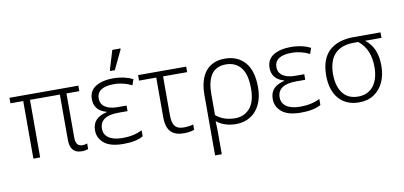

<svg xmlns="http://www.w3.org/2000/svg" viewBox="-87 -1067 3352 1595"><g transform="rotate(-10 1589.0 -270.0)"><path d="M527.8 9.8C553.2 9.8 572.8 5.4 583 0V-46.9C573.7 -43 560.1 -39.1 541 -39.1C504.4 -39.1 485.8 -63.5 485.8 -111.8V-485.8H594.2V-532.2H13.2V-485.8H121.1V0H178.2V-485.8H430.2V-105C430.2 -28.3 462.9 9.8 527.8 9.8Z M915 -606 992.2 -768.1V-775.9H923.8L875 -615.2V-606ZM881.3 9.8C949.2 9.8 1006.8 -1 1047.4 -24.9V-76.2C1002 -52.2 946.3 -40 881.3 -40C778.3 -40 725.1 -81.1 725.1 -145C725.1 -221.2 785.6 -252.9 883.3 -252.9H960V-299.8H883.3C796.9 -299.8 742.2 -334 742.2 -397.9C742.2 -456.5 786.1 -493.2 886.2 -493.2C943.4 -493.2 996.1 -478.5 1037.1 -457L1054.2 -505.9C1015.1 -525.9 959.5 -542 885.3 -542C826.7 -542 778.8 -530.3 741.2 -507.3C703.6 -483.9 685.1 -448.2 685.1 -400.9C685.1 -340.8 717.3 -296.9 786.1 -277.8V-273.9C712.4 -256.8 666 -218.3 666 -142.1C666 -98.1 683.6 -62 718.3 -33.2C752.9 -4.4 807.1 9.8 881.3 9.8Z M1390.1 9.8C1424.8 9.8 1459 3.9 1478 -3.9V-48.8C1456.5 -42.5 1424.8 -38.1 1397.9 -38.1C1325.7 -38.1 1300.8 -75.2 1300.8 -159.2V-485.8H1503.9V-532.2H1098.1V-485.8H1243.2V-151.9C1243.2 -36.1 1293.9 9.8 1390.1 9.8Z M1668.9 235.8V80.1C1668.9 31.7 1668.5 -7.8 1666 -41H1669.9C1707.5 -10.3 1764.2 9.8 1829.1 9.8C1968.8 9.8 2062 -92.3 2062 -259.8C2062 -354 2041 -424.3 1999.5 -471.7C1958 -518.6 1901.4 -542 1830.1 -542C1691.4 -542 1612.3 -448.2 1612.3 -274.9V235.8ZM1830.1 -39.1C1766.1 -39.1 1710.4 -59.1 1669.9 -94.2V-270C1669.9 -412.6 1719.2 -493.2 1830.1 -493.2C1884.3 -493.2 1926.3 -474.6 1957 -437C1987.8 -399.4 2002.9 -340.3 2002.9 -259.8C2002.9 -186 1987.3 -130.9 1955.6 -94.2C1923.8 -57.6 1882.3 -39.1 1830.1 -39.1Z M2380.4 9.8C2448.2 9.8 2505.9 -1 2546.4 -24.9V-76.2C2501 -52.2 2445.3 -40 2380.4 -40C2277.3 -40 2224.1 -81.1 2224.1 -145C2224.1 -221.2 2284.7 -252.9 2382.3 -252.9H2459V-299.8H2382.3C2295.9 -299.8 2241.2 -334 2241.2 -397.9C2241.2 -456.5 2285.2 -493.2 2385.3 -493.2C2442.4 -493.2 2495.1 -478.5 2536.1 -457L2553.2 -505.9C2514.2 -525.9 2458.5 -542 2384.3 -542C2325.7 -542 2277.8 -530.3 2240.2 -507.3C2202.6 -483.9 2184.1 -448.2 2184.1 -400.9C2184.1 -340.8 2216.3 -296.9 2285.2 -277.8V-273.9C2211.4 -256.8 2165 -218.3 2165 -142.1C2165 -98.1 2182.6 -62 2217.3 -33.2C2252 -4.4 2306.2 9.8 2380.4 9.8Z M2867.2 9.8C2917.5 9.8 2960.4 -2 2995.6 -25.9C3065.9 -72.8 3102.1 -156.7 3102.1 -258.8C3102.1 -357.9 3073.2 -433.6 3004.9 -485.8H3143.1V-532.2H2916C2828.1 -532.2 2759.8 -509.8 2710.4 -464.8C2661.1 -419.4 2636.2 -350.1 2636.2 -255.9C2636.2 -95.7 2719.7 9.8 2867.2 9.8ZM2869.1 -39.1C2828.6 -39.1 2795.4 -48.8 2769.5 -67.9C2718.3 -106 2694.3 -174.3 2694.3 -255.9C2694.3 -412.1 2771 -485.8 2911.1 -485.8H2947.3C3016.1 -429.7 3043.9 -354 3043.9 -257.8C3043.9 -132.3 2987.3 -39.1 2869.1 -39.1Z"/></g></svg>

Font: Noto Reveo Sans
Style: Regular
Weight: 300
Designer: Monotype Design Team
Foundry: Monotype Imaging Inc.
Version: Version 2.007